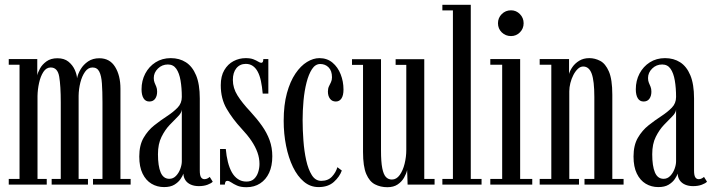

<svg xmlns="http://www.w3.org/2000/svg" viewBox="-20 -770 2974 801"><path d="M16.5 0V-23.5H61.5V-500H16.5V-523.5H135.5V-455.5Q137.5 -467 146.8 -484Q156 -501 174 -514Q192 -527 219.5 -527Q248 -527 265.5 -512.8Q283 -498.5 291.8 -479Q300.5 -459.5 301.5 -443.5Q305 -462 316.5 -481.2Q328 -500.5 347.5 -513.8Q367 -527 394.5 -527Q438 -527 460.2 -491Q482.5 -455 482.5 -400V-23.5H525V0H368V-23.5H407.5V-343Q407.5 -389 405.2 -421.5Q403 -454 394.2 -471.2Q385.5 -488.5 366 -488.5Q347.5 -488.5 334.8 -470.5Q322 -452.5 315.2 -425.5Q308.5 -398.5 308 -371V-23.5H347V0H195.5V-23.5H233.5V-343Q233.5 -412 227 -450.2Q220.5 -488.5 191.5 -488.5Q173 -488.5 161 -470Q149 -451.5 143 -424Q137 -396.5 136.5 -370V-23.5H175V0Z M664.5 10.5Q635.5 10.5 612 -3.5Q588.5 -17.5 574.8 -45.8Q561 -74 561 -117Q561 -164 579 -195Q597 -226 623.5 -247Q650 -268 676.5 -285.2Q703 -302.5 720.8 -320.8Q738.5 -339 738.5 -365.5Q738.5 -403.5 733.2 -434.2Q728 -465 715.5 -483Q703 -501 680.5 -501Q656 -501 638.8 -484Q621.5 -467 621.5 -444.5Q621.5 -433 625 -424.8Q628.5 -416.5 632 -408.2Q635.5 -400 635.5 -387.5Q635.5 -369.5 627.2 -358Q619 -346.5 603 -346.5Q587 -346.5 578.8 -360Q570.5 -373.5 570.5 -397.5Q570.5 -433.5 586 -463Q601.5 -492.5 629 -510Q656.5 -527.5 692.5 -527.5Q728.5 -527.5 755.5 -510.2Q782.5 -493 798 -456Q813.5 -419 813.5 -359V-58.5Q813.5 -38 818.8 -30.2Q824 -22.5 833 -22.5Q840 -22.5 846 -25.8Q852 -29 855 -32L867.5 -12Q862 -5.5 846.2 0.5Q830.5 6.5 809.5 6.5Q790.5 6.5 776.2 0.2Q762 -6 754 -17.5Q746 -29 745 -45.5Q742 -36 733 -22.8Q724 -9.5 707.5 0.5Q691 10.5 664.5 10.5ZM686.5 -24Q702.5 -24 714.2 -36.2Q726 -48.5 732.2 -65.5Q738.5 -82.5 738.5 -97V-313Q737.5 -299 722.2 -284Q707 -269 687.8 -248.8Q668.5 -228.5 653.8 -199Q639 -169.5 639 -126.5Q639 -77.5 650.2 -50.8Q661.5 -24 686.5 -24Z M1008.5 11Q984 11 969 4.2Q954 -2.5 944.8 -9Q935.5 -15.5 928.5 -15.5Q923 -15.5 920.8 -11.5Q918.5 -7.5 918 0H898V-148.5H922Q924.5 -119 930.8 -94.2Q937 -69.5 947.2 -51.2Q957.5 -33 972.8 -22.8Q988 -12.5 1008 -12.5Q1028 -12.5 1039.8 -23.5Q1051.5 -34.5 1057 -51.5Q1062.5 -68.5 1062.5 -86Q1062.5 -110.5 1054 -134.2Q1045.5 -158 1028.8 -182.8Q1012 -207.5 987.5 -233.5Q950.5 -273.5 925.8 -315.8Q901 -358 901 -414.5Q901 -452.5 915.8 -477.5Q930.5 -502.5 954.2 -515Q978 -527.5 1005 -527.5Q1024.5 -527.5 1036.8 -522.8Q1049 -518 1057 -513Q1065 -508 1070 -508Q1074.5 -508 1076.5 -512Q1078.5 -516 1078.5 -523.5H1099.5V-379.5H1076Q1073.5 -409 1068.5 -432.2Q1063.5 -455.5 1055 -471.2Q1046.5 -487 1034.2 -495.2Q1022 -503.5 1005.5 -503.5Q981 -503.5 966.2 -485.5Q951.5 -467.5 951.5 -436.5Q951.5 -402.5 970.8 -371.8Q990 -341 1024.5 -304.5Q1052.5 -274 1073 -245Q1093.5 -216 1104.8 -185Q1116 -154 1116 -118Q1116 -78 1102.8 -49.2Q1089.5 -20.5 1065.2 -4.8Q1041 11 1008.5 11Z M1309 10.5Q1274.5 10.5 1247.8 -12Q1221 -34.5 1202.2 -73.2Q1183.5 -112 1173.5 -161.8Q1163.5 -211.5 1163.5 -266Q1163.5 -332.5 1177 -381.5Q1190.5 -430.5 1212.5 -463Q1234.5 -495.5 1260.8 -511.5Q1287 -527.5 1312.5 -527.5Q1344.5 -527.5 1367 -508.8Q1389.5 -490 1401.2 -460Q1413 -430 1413 -396.5Q1413 -372 1404.5 -359.2Q1396 -346.5 1381 -346.5Q1365.5 -346.5 1356.8 -358Q1348 -369.5 1348 -388Q1348 -400.5 1352.2 -409.5Q1356.5 -418.5 1360.8 -427.2Q1365 -436 1365 -447.5Q1365 -474.5 1351 -488.8Q1337 -503 1316 -503Q1295.5 -503 1281.5 -481.5Q1267.5 -460 1258.8 -425.5Q1250 -391 1246.2 -349.8Q1242.5 -308.5 1242.5 -269Q1242.5 -228.5 1245.8 -184Q1249 -139.5 1257.5 -101.2Q1266 -63 1281 -39.2Q1296 -15.5 1320 -15.5Q1348.5 -15.5 1365 -33.2Q1381.5 -51 1387.5 -72.5L1406 -58.5Q1397 -33 1373 -11.2Q1349 10.5 1309 10.5Z M1596 11Q1567.5 11 1544.5 -0.8Q1521.5 -12.5 1508 -44Q1494.5 -75.5 1494.5 -136V-499.5H1448.5V-523H1569.5V-142.5Q1569.5 -94.5 1574.8 -68.2Q1580 -42 1590 -31.5Q1600 -21 1615 -21Q1634 -21 1647.5 -39.8Q1661 -58.5 1668 -87Q1675 -115.5 1675 -145V-499.5H1630.5V-523H1750V-23.5H1793V0H1680.5L1678.5 -60.5Q1675 -45 1665.5 -28.5Q1656 -12 1639 -0.5Q1622 11 1596 11Z M1825.5 0V-23.5H1869.5V-726.5H1825.5V-750H1944V-23.5H1989V0Z M2025.5 0V-23.5H2075V-500H2025.5V-523.5H2150V-23.5H2200.5V0ZM2112 -619.5Q2089 -619.5 2073.2 -635Q2057.5 -650.5 2057.5 -673Q2057.5 -695.5 2073.2 -711.2Q2089 -727 2112 -727Q2133.5 -727 2149 -711.2Q2164.5 -695.5 2164.5 -673Q2164.5 -650.5 2149 -635Q2133.5 -619.5 2112 -619.5Z M2231.5 0V-23.5H2280V-500H2231.5V-523.5H2354V-461.5Q2357.5 -475 2368.2 -490.5Q2379 -506 2396.8 -516.8Q2414.5 -527.5 2438.5 -527.5Q2462 -527.5 2484 -516Q2506 -504.5 2520.2 -471.8Q2534.5 -439 2534.5 -374.5V-23.5H2581.5V0H2418.5V-23.5H2459.5V-365.5Q2459.5 -432.5 2448.5 -462.5Q2437.5 -492.5 2413 -492.5Q2401 -492.5 2390.5 -482.5Q2380 -472.5 2372 -457Q2364 -441.5 2359.5 -423.5Q2355 -405.5 2355 -389V-23.5H2395.5V0Z M2726.5 10.5Q2697.5 10.5 2674 -3.5Q2650.5 -17.5 2636.8 -45.8Q2623 -74 2623 -117Q2623 -164 2641 -195Q2659 -226 2685.5 -247Q2712 -268 2738.5 -285.2Q2765 -302.5 2782.8 -320.8Q2800.5 -339 2800.5 -365.5Q2800.5 -403.5 2795.2 -434.2Q2790 -465 2777.5 -483Q2765 -501 2742.5 -501Q2718 -501 2700.8 -484Q2683.5 -467 2683.5 -444.5Q2683.5 -433 2687 -424.8Q2690.5 -416.5 2694 -408.2Q2697.5 -400 2697.5 -387.5Q2697.5 -369.5 2689.2 -358Q2681 -346.5 2665 -346.5Q2649 -346.5 2640.8 -360Q2632.5 -373.5 2632.5 -397.5Q2632.5 -433.5 2648 -463Q2663.5 -492.5 2691 -510Q2718.5 -527.5 2754.5 -527.5Q2790.5 -527.5 2817.5 -510.2Q2844.5 -493 2860 -456Q2875.5 -419 2875.5 -359V-58.5Q2875.5 -38 2880.8 -30.2Q2886 -22.5 2895 -22.5Q2902 -22.5 2908 -25.8Q2914 -29 2917 -32L2929.5 -12Q2924 -5.5 2908.2 0.5Q2892.5 6.5 2871.5 6.5Q2852.5 6.5 2838.2 0.2Q2824 -6 2816 -17.5Q2808 -29 2807 -45.5Q2804 -36 2795 -22.8Q2786 -9.5 2769.5 0.5Q2753 10.5 2726.5 10.5ZM2748.5 -24Q2764.5 -24 2776.2 -36.2Q2788 -48.5 2794.2 -65.5Q2800.5 -82.5 2800.5 -97V-313Q2799.5 -299 2784.2 -284Q2769 -269 2749.8 -248.8Q2730.5 -228.5 2715.8 -199Q2701 -169.5 2701 -126.5Q2701 -77.5 2712.2 -50.8Q2723.5 -24 2748.5 -24Z"/></svg>

Font: Imbue 48pt
Style: Regular
Weight: 400
Designer: Tyler Finck
Foundry: Etcetera Type Company
Version: Version 1.102